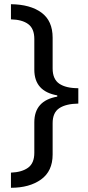

<svg xmlns="http://www.w3.org/2000/svg" viewBox="-20 -734 420 912"><path d="M32 86Q84 84 113.5 62.5Q143 41 143 -8V-153Q143 -256 252 -275V-281Q143 -300 143 -403V-549Q143 -598 114 -619.5Q85 -641 32 -642V-714Q124 -713 177 -674Q230 -635 230 -555V-409Q230 -358 261.5 -336.5Q293 -315 352 -315V-242Q293 -241 261.5 -220Q230 -199 230 -149V0Q230 79 175 118.5Q120 158 32 158Z"/></svg>

Font: Noto Sans Lepcha
Style: Regular
Weight: 400
Designer: Monotype Design Team
Foundry: Monotype Imaging Inc.
Version: Version 2.006; ttfautohint (v1.8.4.7-5d5b)